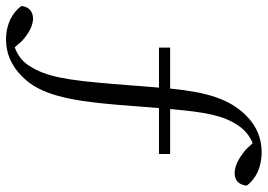

<svg xmlns="http://www.w3.org/2000/svg" viewBox="-164 -612 864 619"><g transform="rotate(90 267.5 -303.0)"><path d="M112 -384H241L229 -234C217 -88 206 -21 172 32C159 54 139 71 111 81L92 59C65 34 40 22 18 22C-7 22 -21 39 -22 60C-1 88 35 109 86 109C127 109 169 95 208 54C262 0 283 -90 296 -246L307 -384H455V-420H310C320 -532 330 -591 363 -639C376 -659 395 -676 420 -686L442 -663C470 -640 494 -628 517 -628C543 -628 555 -645 557 -667C537 -694 501 -715 449 -715C408 -715 366 -701 330 -664C277 -610 256 -539 244 -420H112Z"/></g></svg>

Font: Noto Serif CJK HK Light
Style: Regular
Weight: 300
Designer: Ryoko NISHIZUKA 西塚涼子 (kana & ideographs); Frank Grießhammer (Latin, Greek & Cyrillic); Wenlong ZHANG 张文龙 (bopomofo); San
Foundry: Adobe
Version: Version 2.001;hotconv 1.1.0;makeotfexe 2.6.0